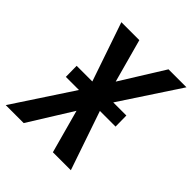

<svg xmlns="http://www.w3.org/2000/svg" viewBox="-199 -870 1005 1005"><g transform="rotate(45 303.0 -367.5)"><path d="M485 0H352L286 -241L136 0H3L218 -327H121L120 -408H236L124 -735H257L323 -494L473 -735H606L391 -408H488L489 -327H373Z"/></g></svg>

Font: Iosevka Extended
Style: Bold Italic
Weight: 700
Width: 7
Italic angle: -9°
Monospace: yes
Designer: Belleve Invis
Foundry: Belleve Invis
Version: Version 32.5.0; ttfautohint (v1.8.4)